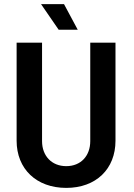

<svg xmlns="http://www.w3.org/2000/svg" viewBox="-20 -908 652 936"><path d="M303 8C448 8 543 -84 543 -222V-700H420V-220C420 -148 374 -98 303 -98C232 -98 185 -148 185 -220V-700H61V-222C61 -84 158 8 303 8ZM180 -888 266 -763H359L292 -888Z"/></svg>

Font: Vanilla Cream
Style: Bold
Weight: 700
Designer: Jeremy Tribby, Jinavaṁso
Foundry: Tribby Type
Version: Version 1.422;Glyphs 3.1.2 (3151)